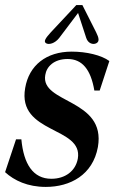

<svg xmlns="http://www.w3.org/2000/svg" viewBox="-34 -719 450 755"><path d="M146 16C242 16 331 -31 351 -141C384 -332 124 -311 144 -424C149 -457 178 -487 232 -487C289 -487 323 -446 337 -363H358L396 -479C365 -502 306 -516 248 -516C148 -516 80 -462 65 -373C33 -191 294 -223 272 -95C263 -46 222 -16 168 -16C96 -16 59 -74 50 -171H29L-14 -42C22 -9 75 16 146 16ZM147 -549C158 -542 182 -548 199 -570L273 -668L305 -570C312 -548 332 -542 345 -549C358 -556 355 -570 344 -592L290 -699H266L165 -591C146 -570 136 -556 147 -549Z"/></svg>

Font: RL Madena Oblique
Style: Regular
Weight: 400
Italic angle: -10°
Designer: I Kadek Wantara Putra
Foundry: Roughlines ID
Version: Version 1.000;Glyphs 3.1.2 (3151)